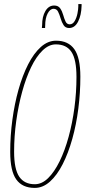

<svg xmlns="http://www.w3.org/2000/svg" viewBox="-20 -909 421 939"><path d="M150 10Q89 10 59.5 -31.5Q30 -73 30 -166Q30 -245 40.5 -323Q51 -401 70.5 -470.5Q90 -540 117.5 -594Q145 -648 179.5 -679Q214 -710 254 -710Q314 -710 343.5 -668.5Q373 -627 373 -534Q373 -455 363 -377Q353 -299 333.5 -229.5Q314 -160 286.5 -106Q259 -52 224.5 -21Q190 10 150 10ZM150 -8Q185 -8 215.5 -38Q246 -68 271.5 -120Q297 -172 315.5 -239.5Q334 -307 344 -382Q354 -457 354 -533Q354 -618 329.5 -655Q305 -692 253 -692Q219 -692 188 -662Q157 -632 132 -580Q107 -528 88.5 -460.5Q70 -393 59.5 -318Q49 -243 49 -167Q49 -82 74 -45Q99 -8 150 -8ZM185 -772Q185 -775 185 -775.5Q185 -776 186 -786Q186 -828 202 -855Q218 -882 245 -882Q265 -882 274.5 -868Q284 -854 289 -836Q294 -818 300.5 -804Q307 -790 321 -790Q336 -790 345.5 -806.5Q355 -823 359 -844Q363 -865 363 -878Q363 -883 363 -884.5Q363 -886 363 -889H379Q379 -887 379 -886Q379 -885 379 -881Q378 -835 362 -803.5Q346 -772 318 -772Q300 -772 291 -786Q282 -800 276.5 -819Q271 -838 264 -852Q257 -866 242 -866Q225 -866 213 -843Q201 -820 201 -784Q200 -774 200.5 -774Q201 -774 201 -772Z"/></svg>

Font: Georama Condensed Thin
Style: Italic
Weight: 100
Width: 3
Italic angle: -9°
Designer: Jean-Baptiste Levee
Foundry: Production Type
Version: Version 1.000